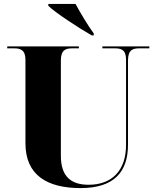

<svg xmlns="http://www.w3.org/2000/svg" viewBox="-20 -951 799 981"><path d="M449 -770H459V-780C429 -821 390 -886 366 -931H227V-921C263 -886 382 -808 449 -770ZM392 10C565 10 634 -75 634 -212V-642C634 -697 659 -704 692 -704H743V-714H503V-704H567C599 -704 624 -697 624 -646V-210C624 -82 554 -7 433 -7C342 -7 291 -50 291 -155V-642C291 -697 317 -704 349 -704H383V-714H17V-704H52C83 -704 110 -697 110 -646V-219C110 -55 222 10 392 10Z"/></svg>

Font: Noto Serif Display ExtraBold
Style: Regular
Weight: 800
Designer: Monotype Design Team
Foundry: Monotype Imaging Inc.
Version: Version 2.009